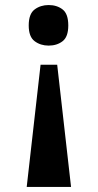

<svg xmlns="http://www.w3.org/2000/svg" viewBox="-20 -562 388 762"><path d="M207 -305 262 180H86L141 -305ZM173 -542Q206 -542 228.5 -524.5Q251 -507 251 -461Q251 -416 228.5 -398.5Q206 -381 173 -381Q141 -381 117.5 -398.5Q94 -416 94 -461Q94 -507 117.5 -524.5Q141 -542 173 -542Z"/></svg>

Font: Noto Serif Thai Condensed ExtraBold
Style: Regular
Weight: 800
Width: 3
Designer: Monotype Design Team
Foundry: Monotype Imaging Inc.
Version: Version 2.002; ttfautohint (v1.8.4.7-5d5b)